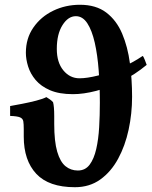

<svg xmlns="http://www.w3.org/2000/svg" viewBox="-20 -762 629 797"><path d="M312 -742.2Q378.9 -742.2 421.4 -709.7Q463.9 -677.2 487.1 -622.3Q510.3 -567.4 519.3 -499.5Q528.3 -431.6 528.3 -360.4Q528.3 -290.5 513.9 -223.6Q499.5 -156.7 470.2 -102.8Q440.9 -48.8 396.2 -16.8Q351.6 15.1 291 15.1Q182.6 15.1 130.6 -40.5Q78.6 -96.2 78.6 -194.8Q78.6 -207.5 78.6 -211.4Q78.6 -215.3 78.6 -226.1Q78.6 -247.1 76.7 -258.5Q74.7 -270 63 -274.9Q51.3 -279.8 22 -280.8V-321.8Q42 -325.2 72 -331.1Q102.1 -336.9 130.4 -344.2Q158.7 -351.6 172.4 -358.9Q179.2 -354.5 186.3 -349.9Q193.4 -345.2 200.2 -337.9Q205.1 -320.8 205.1 -279.8Q205.1 -257.3 205.1 -255.9Q205.1 -254.4 205.1 -248Q205.1 -174.8 217.5 -132.3Q230 -89.8 252 -72Q273.9 -54.2 303.2 -54.2Q334 -54.2 352.1 -78.4Q370.1 -102.5 379.4 -143.1Q388.7 -183.6 391.6 -233.9Q394.5 -284.2 394.5 -336.4Q394.5 -405.8 389.6 -470Q384.8 -534.2 373.3 -585Q361.8 -635.7 342.5 -665.3Q323.2 -694.8 294.9 -694.8Q262.7 -694.8 239.3 -657.5Q215.8 -620.1 215.8 -559.1Q215.8 -502.9 242.9 -470Q270 -437 310.1 -437Q341.3 -437 387 -448.5Q432.6 -460 481.7 -480.7Q530.8 -501.5 572.3 -529.8Q575.7 -527.3 581.1 -513.4Q586.4 -499.5 588.9 -492.7Q540.5 -452.6 486.3 -425.5Q432.1 -398.4 379.4 -384.8Q326.7 -371.1 282.7 -371.1Q225.6 -371.1 187.7 -387.5Q149.9 -403.8 127.9 -429.9Q106 -456.1 96.7 -486.1Q87.4 -516.1 87.4 -543Q87.4 -603 118.7 -647.9Q149.9 -692.9 200.9 -717.5Q252 -742.2 312 -742.2Z"/></svg>

Font: Gentium Book Plus
Style: Bold
Weight: 700
Designer: Victor Gaultney, Annie Olsen, Iska Routamaa, Becca Hirsbrunner
Foundry: SIL International
Version: Version 6.101